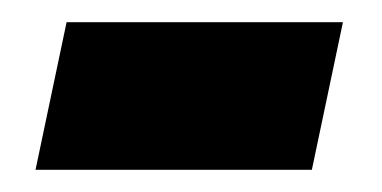

<svg xmlns="http://www.w3.org/2000/svg" viewBox="-20 -355 344 173"><path d="M12 -202 40 -335H289L261 -202Z"/></svg>

Font: Noto Sans Condensed ExtraBold
Style: Italic
Weight: 800
Width: 3
Italic angle: -12°
Designer: Monotype Design Team
Foundry: Monotype Imaging Inc.
Version: Version 2.013; ttfautohint (v1.8.4.7-5d5b)